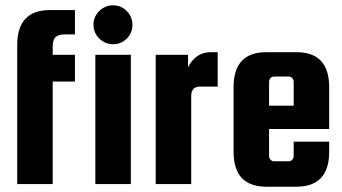

<svg xmlns="http://www.w3.org/2000/svg" viewBox="-20 -695 1292 725"><path d="M223 -565Q201 -565 190 -555Q179 -545 179 -517V-488H263V-387H179V0H45V-525Q45 -657 169 -657H263V-565Z M458.5 -549Q437 -528 407 -528Q377 -528 355 -549.5Q333 -571 333 -601.5Q333 -632 355 -653.5Q377 -675 407 -675Q437 -675 458.5 -653.5Q480 -632 480 -601Q480 -570 458.5 -549ZM340 0V-488H474V0Z M776 -498H802V-368H736Q702 -368 702 -333V0H568V-488H690V-441Q719 -498 776 -498Z M1099 -498Q1223 -498 1223 -366V-208H996V-106Q996 -98 1001.5 -92Q1007 -86 1015 -86H1070Q1078 -86 1083.5 -92Q1089 -98 1089 -106V-160H1223V-122Q1223 10 1099 10H986Q862 10 862 -122V-366Q862 -498 986 -498ZM996 -296H1089V-386Q1089 -394 1083.5 -400Q1078 -406 1070 -406H1015Q1007 -406 1001.5 -400Q996 -394 996 -386Z"/></svg>

Font: Squada One
Style: Regular
Weight: 400
Version: Version 1.001